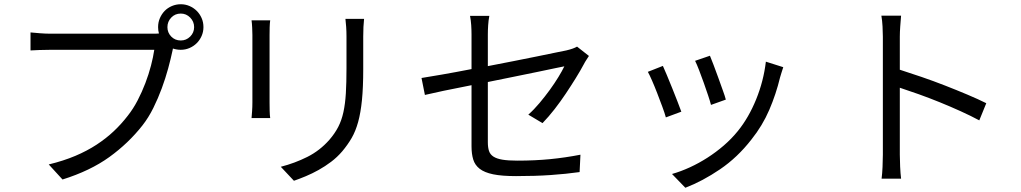

<svg xmlns="http://www.w3.org/2000/svg" viewBox="-20 -814 4820 906"><path d="M833 -623Q859 -623 877.5 -641.5Q896 -660 896 -686Q896 -712 877.5 -731Q859 -750 833 -750Q806 -750 788 -731Q770 -712 770 -686Q770 -660 788 -641.5Q806 -623 833 -623ZM699 -655Q706 -655 714 -655Q722 -655 730 -656Q728 -663 727 -670.5Q726 -678 726 -686Q726 -709 734.5 -728.5Q743 -748 757 -762.5Q771 -777 791 -785.5Q811 -794 833 -794Q855 -794 874.5 -785.5Q894 -777 908.5 -762.5Q923 -748 931.5 -728.5Q940 -709 940 -686Q940 -664 931.5 -644.5Q923 -625 908.5 -610.5Q894 -596 874.5 -587.5Q855 -579 833 -579Q814 -579 796 -585L794 -575Q786 -537 773.5 -491Q761 -445 743.5 -397.5Q726 -350 703.5 -304.5Q681 -259 652 -222Q586 -138 496 -73Q406 -8 275 33L210 -38Q280 -55 335.5 -78.5Q391 -102 436 -131.5Q481 -161 517 -195Q553 -229 583 -268Q609 -301 629.5 -340.5Q650 -380 666 -422Q682 -464 692.5 -504.5Q703 -545 708 -579H219Q191 -579 166.5 -578Q142 -577 124 -576V-661Q144 -659 170 -657Q196 -655 220 -655Z M1255 -718Q1253 -704 1252.5 -685Q1252 -666 1252 -649V-330Q1252 -312 1252.5 -291Q1253 -270 1255 -257H1167Q1168 -268 1169.5 -288.5Q1171 -309 1171 -331V-649Q1171 -662 1170 -683Q1169 -704 1167 -718ZM1698 -725Q1696 -708 1695 -687Q1694 -666 1694 -642V-488Q1694 -402 1688 -342Q1682 -282 1670 -238.5Q1658 -195 1639.5 -163Q1621 -131 1595 -100Q1571 -72 1542.5 -50.5Q1514 -29 1483.5 -12Q1453 5 1423 17.5Q1393 30 1367 39L1305 -27Q1371 -44 1430 -73.5Q1489 -103 1534 -154Q1560 -184 1576 -215Q1592 -246 1600.5 -285Q1609 -324 1612 -374Q1615 -424 1615 -491V-642Q1615 -666 1613.5 -687Q1612 -708 1610 -725Z M1969 -446Q2001 -451 2064.5 -462Q2128 -473 2205 -488V-651Q2205 -673 2203.5 -695.5Q2202 -718 2198 -739H2289Q2285 -718 2283.5 -695Q2282 -672 2282 -651V-502Q2343 -514 2402.5 -525.5Q2462 -537 2512.5 -547.5Q2563 -558 2600 -565.5Q2637 -573 2652 -576Q2686 -584 2703 -594L2759 -550Q2754 -542 2747 -531.5Q2740 -521 2735 -511Q2719 -481 2697 -445.5Q2675 -410 2650 -372.5Q2625 -335 2597 -299Q2569 -263 2540 -233L2473 -273Q2500 -297 2526 -328Q2552 -359 2574.5 -390Q2597 -421 2615 -450.5Q2633 -480 2643 -501Q2637 -500 2603.5 -493Q2570 -486 2520 -475.5Q2470 -465 2407.5 -452.5Q2345 -440 2282 -427V-143Q2282 -118 2287.5 -101.5Q2293 -85 2308.5 -75Q2324 -65 2351 -60.5Q2378 -56 2421 -56Q2504 -56 2575.5 -63Q2647 -70 2719 -84L2715 -2Q2651 7 2578 12Q2505 17 2415 17Q2348 17 2307 8.5Q2266 0 2243.5 -17.5Q2221 -35 2213 -61.5Q2205 -88 2205 -123V-412Q2132 -398 2073 -385.5Q2014 -373 1985 -366Z M3330 -551Q3336 -536 3347 -508Q3358 -480 3369 -448.5Q3380 -417 3390.5 -388.5Q3401 -360 3405 -344L3335 -319Q3331 -335 3321.5 -363.5Q3312 -392 3301 -423Q3290 -454 3279 -482.5Q3268 -511 3260 -527ZM3676 -497Q3671 -482 3667.5 -470.5Q3664 -459 3661 -449Q3642 -370 3610 -295.5Q3578 -221 3526 -156Q3460 -71 3377.5 -15Q3295 41 3214 72L3151 7Q3193 -5 3235.5 -24.5Q3278 -44 3318.5 -70Q3359 -96 3395.5 -127.5Q3432 -159 3462 -196Q3513 -259 3548 -345Q3583 -431 3594 -523ZM3108 -503Q3115 -488 3127 -459Q3139 -430 3152 -398Q3165 -366 3176.5 -336Q3188 -306 3195 -287L3122 -260Q3117 -279 3105.5 -310Q3094 -341 3081.5 -373.5Q3069 -406 3056.5 -434.5Q3044 -463 3037 -475Z M4232 -740Q4230 -717 4228 -689.5Q4226 -662 4226 -641V-485Q4273 -470 4328.5 -451Q4384 -432 4439 -410.5Q4494 -389 4545 -367.5Q4596 -346 4634 -327L4601 -246Q4562 -267 4513.5 -289Q4465 -311 4414.5 -331.5Q4364 -352 4315 -369.5Q4266 -387 4226 -400V-84Q4226 -61 4227.5 -28Q4229 5 4232 29H4140Q4143 6 4144.5 -26Q4146 -58 4146 -84V-641Q4146 -661 4144.5 -689Q4143 -717 4139 -740Z"/></svg>

Font: Kinto Sans
Style: Regular
Weight: 400
Designer: Authors: Ryoko NISHIZUKA  (kana & ideographs); Paul D. Hunt (Latin, Greek & Cyrillic); Wenlong ZHANG  (bopomofo); Sandol
Foundry: Adobe Systems Incorporated, ookami Inc.
Version: Version 0.001